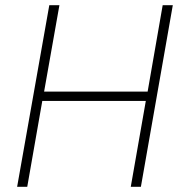

<svg xmlns="http://www.w3.org/2000/svg" viewBox="-20 -720 697 740"><path d="M170 -700H209L150 -367H549L607 -700H646L523 0H484L542 -331H143L85 0H46Z"/></svg>

Font: Chakra Petch ExtraLight
Style: Italic
Weight: 275
Italic angle: -10°
Designer: Katatrad Aksorn Co.,Ltd.
Foundry: Cadson Demak Co.,Ltd.
Version: Version 1.000; ttfautohint (v1.6)